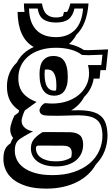

<svg xmlns="http://www.w3.org/2000/svg" viewBox="-47 -753 646 1111"><path d="M210.9 -324.2Q210.9 -297.9 215.1 -279.5Q219.2 -261.2 226.6 -250Q233.9 -238.8 244.1 -233.6Q254.4 -228.5 266.1 -228.5Q269 -228.5 271.7 -228.8Q274.4 -229 277.3 -229.5Q279.3 -240.7 279.3 -257.3Q279.3 -284.2 275.4 -302Q271.5 -319.8 264.6 -330.8Q257.8 -341.8 247.8 -346.4Q237.8 -351.1 225.6 -351.1Q219.2 -351.1 212.4 -349.6Q210.9 -337.9 210.9 -324.2ZM277.3 180.7Q305.2 180.7 326.9 174.8Q348.6 168.9 364.7 158.2Q366.2 152.3 367.2 146Q368.2 139.6 368.2 132.8Q368.2 110.8 357.2 101.1Q346.2 91.3 324.7 90.3Q316.4 89.8 301 89.8Q285.6 89.8 266.1 89.8Q253.4 89.8 238.5 89.6Q223.6 89.4 206.5 89.4H171.4Q168.9 91.3 166.5 93Q164.1 94.7 161.6 96.2Q161.1 98.6 161.1 101.1Q161.1 103.5 161.1 106Q161.1 121.6 168.2 135.3Q175.3 148.9 189.7 158.9Q204.1 168.9 225.8 174.8Q247.6 180.7 277.3 180.7ZM94.7 -684.1Q93.3 -695.3 92.3 -707.8Q91.3 -720.2 91.3 -732.9H195.8Q202.6 -688.5 222.9 -670.2Q243.2 -651.9 277.3 -651.9Q300.8 -651.9 316.9 -660.2Q318.8 -665.5 320.3 -671.4Q321.8 -677.2 323.2 -684.1H341.3Q353 -701.7 359.9 -732.9H465.3Q460.4 -670.4 442.6 -625.2Q424.8 -580.1 395 -552.2Q378.4 -520.5 352.5 -498.5Q402.8 -487.8 438 -463.9Q447.8 -463.4 455.1 -463.1Q462.4 -462.9 466.3 -462.9Q470.2 -462.9 481.9 -463.4Q493.7 -463.9 509.8 -464.4Q525.9 -464.8 544.2 -465.8Q562.5 -466.8 578.6 -467.3L565.9 -347.2H534.2L529.3 -298.3H495.1Q484.9 -235.8 439.9 -191.9Q427.2 -168 408.4 -148.4Q389.6 -128.9 365.2 -114.3Q376.5 -114.3 386.7 -114.5Q397 -114.7 407.2 -115.2Q454.6 -114.7 486.3 -106.4Q518.1 -98.1 537.4 -80.8Q556.6 -63.5 565.4 -36.4Q574.2 -9.3 575.2 28.8Q575.2 78.6 558.1 121.8Q541 165 507.3 199.2Q489.7 230.5 462.4 256.1Q435.1 281.7 398.9 300Q362.8 318.4 318.1 328.4Q273.4 338.4 220.7 338.4Q151.4 338.4 103.8 323Q56.2 307.6 27.1 283.2Q-2 258.8 -14.6 228.8Q-27.3 198.7 -27.3 168.9Q-27.3 148.9 -24.7 134.5Q-22 120.1 -16.8 109.4Q-11.7 98.6 -3.9 90.8Q3.9 83 14.2 75.7Q19.5 57.1 29.3 45.9Q21 35.6 16.6 23.2Q12.2 10.7 12.2 -3.4Q12.2 -13.2 14.9 -24.9Q17.6 -36.6 21.2 -47.6Q24.9 -58.6 29.3 -68.4Q33.7 -78.1 36.6 -84.5L59.1 -100.6Q60.5 -104 61.8 -107.2Q63 -110.4 64 -113.8Q29.3 -136.7 11.2 -170.2Q-6.8 -203.6 -6.8 -252.9Q-6.8 -294.4 7.8 -329.6Q22.5 -364.7 50.8 -391.6Q80.6 -450.7 148.4 -481Q103 -505.9 79.3 -557.1Q55.7 -608.4 54.7 -684.1ZM121.1 -703.6Q122.1 -623.5 162.1 -580.8Q202.1 -538.1 277.3 -538.1Q345.2 -538.1 386.5 -579.8Q427.7 -621.6 433.6 -703.6H383.8Q374.5 -661.1 349.6 -641.8Q324.7 -622.6 277.3 -622.6Q230.5 -622.6 204.1 -640.9Q177.7 -659.2 170.9 -703.6ZM198.7 11.7Q212.4 11.2 223.6 11.2Q234.9 11.2 243.2 11.2Q290.5 11.7 320.3 11.7Q350.1 11.7 362.8 12.2Q397.9 14.2 416 30.3Q434.1 46.4 434.1 84Q434.1 111.3 423.8 134.3Q413.6 157.2 393.8 174.1Q374 190.9 344.7 200.4Q315.4 210 277.3 210Q240.2 210 212.9 201.9Q185.5 193.8 167.5 179.7Q149.4 165.5 140.6 146.7Q131.8 127.9 131.8 106Q131.8 92.3 134.8 80.8Q137.7 69.3 145 58.3Q152.3 47.4 165.3 36.1Q178.2 24.9 198.7 11.7ZM181.6 -324.2Q181.6 -379.4 203.4 -404.3Q225.1 -429.2 262.2 -429.2Q281.2 -429.2 296.6 -423.1Q312 -417 322.8 -402.6Q333.5 -388.2 339.4 -364.7Q345.2 -341.3 345.2 -306.2Q345.2 -277.3 339.4 -257.1Q333.5 -236.8 323.2 -223.9Q313 -210.9 298.3 -205.1Q283.7 -199.2 266.1 -199.2Q248 -199.2 232.4 -205.8Q216.8 -212.4 205.6 -227.3Q194.3 -242.2 188 -266.1Q181.6 -290 181.6 -324.2ZM96.7 -113.8Q94.2 -108.9 91.1 -101.6Q87.9 -94.2 85 -85.7Q82 -77.1 80.1 -68.4Q78.1 -59.6 78.1 -52.2Q78.1 -40 83.7 -29.8Q89.4 -19.5 98.6 -12Q107.9 -4.4 119.9 0.5Q131.8 5.4 144.5 6.8Q142.1 7.8 129.2 14.9Q116.2 22 92.3 35.6Q79.1 43.5 68.8 50.5Q58.6 57.6 52 66.7Q45.4 75.7 42 88.4Q38.6 101.1 38.6 120.1Q38.6 144.5 49.8 169.7Q61 194.8 86.7 214.8Q112.3 234.9 154.1 247.6Q195.8 260.3 257.3 260.3Q325.7 260.3 379.4 242.4Q433.1 224.6 470 193.6Q506.8 162.6 526.4 120.4Q545.9 78.1 545.9 29.3Q544.9 -1.5 537.8 -22.9Q530.8 -44.4 514.6 -58.3Q498.5 -72.3 472.4 -78.9Q446.3 -85.4 407.2 -85.9L287.1 -83Q219.7 -83 206.5 -86.4Q194.8 -88.9 188.2 -96.7Q181.6 -104.5 181.6 -113.3Q181.6 -123.5 189.5 -135.5Q197.3 -147.5 212.4 -156.2Q226.1 -155.3 236.6 -154.5Q247.1 -153.8 254.9 -153.8Q300.8 -153.8 339.8 -166.7Q378.9 -179.7 407.5 -202.9Q436 -226.1 452.1 -258.3Q468.3 -290.5 468.3 -329.1Q468.3 -354.5 461.9 -376.5H539.1L545.9 -436.5Q481 -433.6 466.3 -433.6Q456.1 -433.6 427.2 -435.1Q400.9 -455.6 362.1 -466.1Q323.2 -476.6 277.3 -476.6Q225.6 -476.6 185.1 -463.4Q144.5 -450.2 116.5 -426.8Q88.4 -403.3 73.7 -371.3Q59.1 -339.4 59.1 -301.8Q59.1 -247.1 86.2 -214.4Q113.3 -181.6 164.6 -163.1Z"/></svg>

Font: XB Kayhan Sayeh
Style: Regular
Weight: 700
Designer: Behnam
Foundry: Irmug
Version: Version 7.300 2009